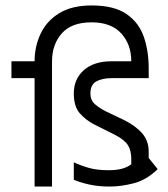

<svg xmlns="http://www.w3.org/2000/svg" viewBox="-20 -675 617 705"><path d="M22 -450H107Q107 -504 129 -551Q151 -598 197.5 -626.5Q244 -655 316 -655Q399 -655 444.5 -623.5Q490 -592 508 -540Q526 -488 526 -424V-388H389Q355 -388 333.5 -376Q312 -364 312 -332Q312 -307 328.5 -292.5Q345 -278 369 -266L436 -234Q478 -213 502 -185.5Q526 -158 526 -118V-95L559 -54Q518 -14 471 -2Q424 10 383 10Q341 10 307.5 2.5Q274 -5 251 -15V-79Q277 -67 306.5 -58.5Q336 -50 379 -50Q435 -50 462 -72V-92Q462 -122 450 -141.5Q438 -161 402 -180L326 -218Q295 -234 273 -259Q251 -284 251 -332Q251 -385 288 -417.5Q325 -450 389 -450H462Q462 -512 425 -552.5Q388 -593 316 -593Q243 -593 207 -552.5Q171 -512 171 -449V10H107V-388H22Z"/></svg>

Font: Aubrey
Style: Regular
Weight: 400
Designer: Gayaneh Bagdasaryan
Foundry: Cyreal.org
Version: Version 1.102; ttfautohint (v1.8.3)